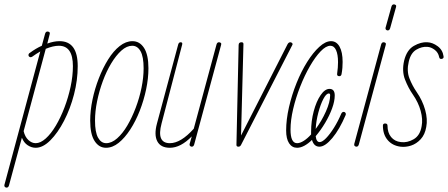

<svg xmlns="http://www.w3.org/2000/svg" viewBox="-71 -670 2047 877"><path d="M92 5Q73 5 55.5 -6.5Q38 -18 29 -41L-30 177Q-33 187 -41 187Q-45 187 -48.5 184Q-52 181 -51 175L113 -435Q94 -424 76 -411Q69 -407 64 -410Q59 -413 59 -418Q59 -425 66 -429Q93 -449 120 -461L135 -516Q138 -526 146 -526Q151 -526 154.5 -523Q158 -520 156 -514L145 -471Q175 -482 201 -482Q284 -482 284 -368Q284 -304 267 -238.5Q250 -173 221.5 -118Q193 -63 159 -29Q125 5 92 5ZM198 -461Q172 -461 138 -447L37 -71Q43 -45 58.5 -30.5Q74 -16 92 -16Q114 -16 138 -37.5Q162 -59 184 -96Q206 -133 223.5 -179Q241 -225 251.5 -274Q262 -323 262 -368Q262 -461 198 -461Z M413 5Q381 5 361 -26Q341 -57 341 -119Q341 -165 351.5 -215Q362 -265 380.5 -312.5Q399 -360 423 -398.5Q447 -437 475.5 -459.5Q504 -482 534 -482Q567 -482 587 -451Q607 -420 607 -358Q607 -312 596.5 -262Q586 -212 567.5 -164.5Q549 -117 524 -78.5Q499 -40 471 -17.5Q443 5 413 5ZM414 -16Q439 -16 464 -38Q489 -60 510.5 -96.5Q532 -133 549 -178Q566 -223 575.5 -269.5Q585 -316 585 -358Q585 -411 571 -436Q557 -461 533 -461Q508 -461 483.5 -439Q459 -417 437 -380.5Q415 -344 398.5 -299Q382 -254 372.5 -207.5Q363 -161 363 -119Q363 -66 377 -41Q391 -16 414 -16Z M705 5Q663 5 647.5 -24.5Q632 -54 646 -106L743 -467Q746 -477 754 -477Q764 -477 761 -466L667 -106Q643 -16 705 -16Q755 -16 814 -82L918 -467Q921 -477 929 -477Q934 -477 937.5 -474Q941 -471 939 -465L816 -10Q813 0 805 0Q801 0 797.5 -3Q794 -6 795 -12L805 -47Q754 5 705 5Z M1018 0Q1009 0 1009 -8L1019 -464Q1019 -477 1032 -477Q1041 -477 1041 -469L1030 -51L1243 -469Q1248 -477 1255 -477Q1260 -477 1263.5 -473Q1267 -469 1264 -464L1030 -8Q1026 0 1018 0Z M1286 5Q1263 5 1249.5 -15.5Q1236 -36 1236 -74Q1236 -124 1249 -180.5Q1262 -237 1283.5 -290.5Q1305 -344 1332 -387Q1359 -430 1387.5 -456Q1416 -482 1441 -482Q1466 -482 1480 -457Q1494 -432 1494 -387Q1494 -374 1493 -360.5Q1492 -347 1489 -331Q1487 -322 1479 -322Q1467 -322 1469 -334Q1471 -348 1472 -361Q1473 -374 1473 -386Q1473 -421 1464 -441Q1455 -461 1438 -461Q1418 -461 1393.5 -435.5Q1369 -410 1344.5 -367.5Q1320 -325 1300 -274Q1280 -223 1268 -172Q1256 -121 1256 -78Q1256 -16 1286 -16Q1300 -16 1317 -27Q1334 -38 1350 -56Q1350 -62 1350 -69Q1350 -117 1362 -162Q1374 -207 1393.5 -235.5Q1413 -264 1434 -264Q1458 -264 1458 -234Q1458 -208 1446 -175Q1434 -142 1414 -108.5Q1394 -75 1371 -48Q1374 -21 1389 -21Q1401 -21 1418.5 -39Q1436 -57 1454.5 -86.5Q1473 -116 1487 -149Q1491 -159 1499 -159Q1504 -159 1507 -154.5Q1510 -150 1508 -145Q1480 -79 1447 -39.5Q1414 0 1388 0Q1363 0 1354 -31Q1337 -14 1319.5 -4.5Q1302 5 1286 5ZM1431 -243Q1419 -243 1406 -218Q1393 -193 1383 -155.5Q1373 -118 1371 -81Q1398 -117 1417.5 -160.5Q1437 -204 1437 -235Q1437 -243 1431 -243Z M1700 -531Q1696 -531 1692.5 -534Q1689 -537 1690 -543L1717 -640Q1720 -650 1728 -650Q1733 -650 1736.5 -647Q1740 -644 1738 -638L1711 -541Q1708 -531 1700 -531ZM1557 0Q1553 0 1549.5 -3Q1546 -6 1547 -12L1670 -467Q1673 -477 1681 -477Q1686 -477 1689.5 -474Q1693 -471 1691 -465L1568 -10Q1565 0 1557 0Z M1758 0Q1721 -5 1699.5 -30.5Q1678 -56 1678 -96Q1678 -106 1688 -106Q1699 -106 1699 -96Q1699 -64 1715.5 -44Q1732 -24 1760 -21Q1789 -17 1818.5 -34Q1848 -51 1855 -94Q1861 -125 1850.5 -163.5Q1840 -202 1815 -238Q1794 -268 1779 -306.5Q1764 -345 1775 -393Q1787 -442 1819.5 -460.5Q1852 -479 1881 -477Q1905 -476 1928 -459Q1951 -442 1955 -413Q1957 -403 1947 -401Q1937 -399 1935 -409Q1931 -430 1914.5 -442.5Q1898 -455 1881 -456Q1856 -458 1830.5 -443Q1805 -428 1796 -388Q1786 -346 1799 -312.5Q1812 -279 1832 -250Q1859 -211 1871 -168Q1883 -125 1876 -90Q1870 -55 1850.5 -34Q1831 -13 1806.5 -5Q1782 3 1758 0Z"/></svg>

Font: Zen Loop
Style: Italic
Weight: 400
Italic angle: -15°
Designer: Yoshimichi Ohira
Foundry: A-1 Corp ZenFonts
Version: Version 1.000; ttfautohint (v1.8.3)